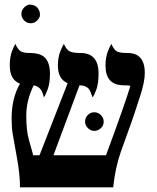

<svg xmlns="http://www.w3.org/2000/svg" viewBox="-20 -806 675 826"><path d="M436 -138Q519 -362 541 -437Q536 -439 513 -439Q434 -439 434 -523Q434 -560 444 -585Q454 -610 459 -617Q470 -593 481.5 -585.5Q493 -578 529 -578Q603 -578 603 -492Q603 -455 583.5 -394.5Q564 -334 553.5 -303Q543 -272 534 -248Q525 -224 500.5 -155Q476 -86 467 0H66Q66 -57 52.5 -129.5Q39 -202 34.5 -230.5Q30 -259 30 -297Q30 -384 66 -446Q22 -463 22 -524Q22 -561 31.5 -585.5Q41 -610 46 -617Q57 -593 69 -585.5Q81 -578 108 -578Q157 -578 176 -555Q195 -532 195 -490Q195 -448 185 -421.5Q175 -395 169 -387Q163 -410 158 -417Q147 -435 125 -439Q93 -374 93 -308.5Q93 -243 104.5 -204Q116 -165 123 -138H150L271 -448Q229 -466 229 -524Q229 -559 239.5 -585Q250 -611 255 -617Q265 -594 278 -586Q291 -578 326 -578Q404 -578 404 -490Q404 -446 394.5 -420.5Q385 -395 378 -387Q370 -413 363 -422Q350 -439 322 -439L210 -138ZM426 -283Q426 -258 401 -246Q394 -243 385 -243Q370 -243 358 -255Q346 -267 346 -283Q346 -299 357.5 -311Q369 -323 385.5 -323Q402 -323 414 -311Q426 -299 426 -283ZM107 -786Q138 -786 148 -761Q152 -754 152 -742Q152 -730 140 -718Q128 -706 112 -706Q96 -706 84 -718Q72 -730 72 -746Q72 -762 84 -774Q96 -786 107 -786Z"/></svg>

Font: Cardo
Style: Regular
Weight: 400
Designer: David J. Perry
Foundry: David J. Perry
Version: Version 1.0451